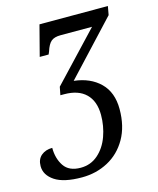

<svg xmlns="http://www.w3.org/2000/svg" viewBox="-161 -617 770 938"><g transform="rotate(-15 224.5 -148.0)"><path d="M-45 135Q-45 100 -23 81.5Q-1 63 33 63Q33 117 58.5 155Q84 193 143 193Q194 193 231 160.5Q268 128 286.5 76.5Q305 25 305 -31Q305 -100 267 -137.5Q229 -175 157 -175H138L146 -216L374 -458H215Q183 -458 167 -444.5Q151 -431 140 -396L134 -382H89L129 -536H475L467 -492L219 -226Q301 -217 350.5 -168.5Q400 -120 400 -35Q400 52 364.5 114Q329 176 269 208Q209 240 137 240Q45 240 0 210Q-45 180 -45 135Z"/></g></svg>

Font: Noto Serif Narrow
Style: Italic
Weight: 400
Width: 4
Italic angle: -12°
Designer: Monotype Design Team
Foundry: Monotype Imaging Inc.
Version: Version 1.001